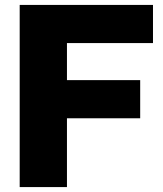

<svg xmlns="http://www.w3.org/2000/svg" viewBox="-20 -760 662 780"><path d="M60 0V-740H601.5V-585H252V-434.5H549.5V-279.5H252V0Z"/></svg>

Font: Encode Sans XBd
Style: Regular
Weight: 800
Designer: Multiple Designers
Foundry: Impallari Type
Version: Version 3.002; ttfautohint (v1.8.3) -l 8 -r 50 -G 200 -x 14 